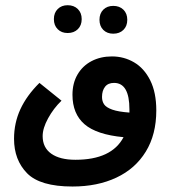

<svg xmlns="http://www.w3.org/2000/svg" viewBox="-20 -516 640 718"><path d="M32.5 3Q32.5 -56 56.2 -107.5Q80 -159 127.5 -206L210 -139.5Q180 -110.5 159.8 -73.5Q139.5 -36.5 139.5 -7Q139.5 36 171.8 58.8Q204 81.5 262 81.5Q397.5 81.5 442 -3Q341 -12.5 296 -51.5Q251 -90.5 251 -161.5Q251 -205 270 -237.5Q289 -270 322.5 -287.5Q356 -305 398.5 -305Q443.5 -305 481.2 -283Q519 -261 541.8 -215.5Q564.5 -170 564.5 -103Q564.5 -13 525.2 51Q486 115 415.2 148.2Q344.5 181.5 251 181.5Q130 181.5 81.2 131.8Q32.5 82 32.5 3ZM181.5 -444.5Q181.5 -468 195.8 -482.2Q210 -496.5 233 -496.5Q256.5 -496.5 271 -482.2Q285.5 -468 285.5 -444.5Q285.5 -421 271 -406.8Q256.5 -392.5 233 -392.5Q210 -392.5 195.8 -406.8Q181.5 -421 181.5 -444.5ZM352 -442Q352 -465.5 366.2 -479.8Q380.5 -494 403.5 -494Q427 -494 441.5 -479.8Q456 -465.5 456 -442Q456 -418.5 441.5 -404.2Q427 -390 403.5 -390Q380.5 -390 366.2 -404.2Q352 -418.5 352 -442ZM464 -95V-107Q464 -206 406.5 -206Q384 -206 372.8 -191.5Q361.5 -177 361.5 -153.5Q361.5 -137 369.5 -125.5Q377.5 -114 400 -106Q422.5 -98 464 -95Z"/></svg>

Font: JuliaMono SemiBoldItalic
Style: Regular
Weight: 600
Italic angle: -9°
Monospace: yes
Designer: cormullion
Foundry: corm
Version: Version 0.049; ttfautohint (v1.8.4)